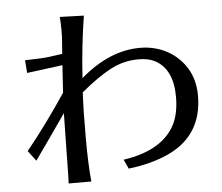

<svg xmlns="http://www.w3.org/2000/svg" viewBox="-56 -862 1112 963"><g transform="rotate(-5 500.0 -380.0)"><path d="M60.5 -141.6Q164.1 -269.5 262.7 -418L271.5 -555.7Q256.8 -553.7 91.8 -532.2L86.9 -596.7Q173.8 -598.6 205.1 -602.5Q236.3 -606.4 275.4 -612.3Q277.3 -645.5 279.8 -669.9Q282.2 -694.3 282.2 -731Q282.2 -767.6 279.3 -797.9L400.4 -793.9Q376 -642.6 366.2 -482.4Q512.7 -608.4 666 -608.4Q740.2 -608.4 801.3 -575.7Q862.3 -543 898.9 -483.9Q935.5 -424.8 935.5 -344.7Q935.5 -142.6 755.9 -61.5Q670.9 -23.4 557.6 -9.8L536.1 -56.6Q721.7 -84 789.1 -195.3Q825.2 -253.9 825.2 -348.6Q825.2 -486.3 737.3 -534.2Q704.1 -551.8 654.3 -551.8Q578.1 -551.8 511.2 -516.1Q444.3 -480.5 361.3 -411.1Q356.4 -323.2 356.4 -186Q356.4 -48.8 365.2 38.1H251Q252.9 9.8 253.9 -89.8Q254.9 -189.5 257.8 -315.4Q192.4 -220.7 99.6 -89.8Z"/></g></svg>

Font: GenEi LateGo v2
Style: Medium
Weight: 500
Designer: o_tamon (Modified)
Foundry: o_tamon / Adobe Systems Incorporated / FONT 910 / Philipp H. Poll
Version: Version 2.1;Original Version 1.004